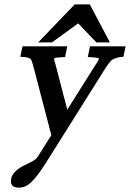

<svg xmlns="http://www.w3.org/2000/svg" viewBox="-20 -625 595 879"><path d="M218 -431H155L322 -605H391L483 -431H421L338 -518ZM423 -337Q427 -344 429.5 -348Q432 -352 433 -355Q433 -355 433 -356Q433 -362 382 -364L392 -413H555L545 -365Q525 -364 513 -360Q501 -356 493 -351Q477 -338 447 -288L188 124Q168 155 152 176Q136 197 122 210Q108 223 94.5 228.5Q81 234 66 234Q30 234 30 205Q30 199 31 193Q40 154 102 127Q127 115 137 108Q149 101 160 81L215 -6L136 -309Q131 -327 127.5 -339Q124 -351 119 -356Q108 -364 73 -365L83 -413H288L278 -364Q229 -362 229 -358Q228 -357 228 -354Q228 -352 228.5 -348.5Q229 -345 232 -338L288 -123Z"/></svg>

Font: New Athena Unicode
Style: Bold Italic
Weight: 700
Designer: J. Rusten 1997; rev. by R. Hancock 2001, 2002, rev. by D. Mastronarde 2002-2021
Foundry: Society for Classical Studies (formerly American Philological Association)
Version: Version 5.008